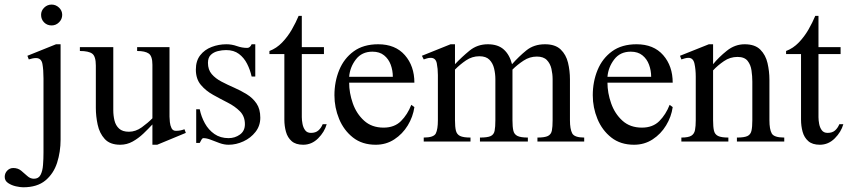

<svg xmlns="http://www.w3.org/2000/svg" viewBox="-90 -606 3630 822"><path d="M176.3 -542.5Q176.3 -523.9 162.8 -510.5Q149.4 -497.1 130.9 -497.1Q111.8 -497.1 98.9 -510Q85.9 -522.9 85.9 -542.5Q85.9 -560.5 99.4 -573.5Q112.8 -586.4 130.9 -586.4Q148.9 -586.4 162.6 -573.5Q176.3 -560.5 176.3 -542.5ZM169.4 -416.5V-8.3Q169.4 43.9 154.5 90.6Q139.6 137.2 104.5 166.5Q69.3 195.8 9.3 195.8Q-2.9 195.8 -21.7 191.7Q-40.5 187.5 -55.2 177.7Q-69.8 168 -69.8 151.4Q-69.8 135.7 -59.1 124.5Q-48.3 113.3 -33.2 113.3Q-13.2 113.3 0.7 124.8Q14.6 136.2 27.1 147.7Q39.6 159.2 55.2 159.2Q75.2 159.2 83.7 142.6Q92.3 126 94.2 100.3Q96.2 74.7 96.2 47.9V-270.5Q96.2 -307.6 91.6 -332.5Q86.9 -357.4 64 -357.4Q56.2 -357.4 48.6 -355.7Q41 -354 33.2 -351.6L27.3 -367.2L149.9 -416.5Z M705.6 -37.1 583 13.7H562.5V-73.2Q544.9 -54.2 523.7 -33.9Q502.4 -13.7 477.8 0Q453.1 13.7 424.8 13.7Q380.9 13.7 358.4 -11Q335.9 -35.6 328.1 -72.3Q320.3 -108.9 320.3 -144V-325.2Q320.3 -364.7 304.9 -376.2Q289.6 -387.7 252 -387.7V-404.3H395V-134.3Q395 -111.3 400.1 -90.1Q405.3 -68.8 419.9 -55.4Q434.6 -42 461.9 -42Q490.7 -42 517.1 -61Q543.5 -80.1 562.5 -99.6V-328.6Q562.5 -365.7 546.9 -376.7Q531.2 -387.7 497.1 -387.7V-404.3H635.7V-106.4Q635.7 -97.7 637.2 -83.3Q638.7 -68.8 644.3 -57.4Q649.9 -45.9 663.1 -45.9Q682.6 -45.9 699.7 -52.7Z M1024.4 -102.1Q1024.4 -67.4 1003.9 -41.3Q983.4 -15.1 952.1 -0.7Q920.9 13.7 888.7 13.7Q869.6 13.7 850.1 6.6Q830.6 -0.5 812.7 -7.6Q794.9 -14.6 780.8 -14.6Q775.9 -14.6 771.7 -6.3Q767.6 2 765.1 5.9H750V-138.2H765.1Q771.5 -106.4 787.1 -78.1Q802.7 -49.8 828.1 -32.2Q853.5 -14.6 888.7 -14.6Q916 -14.6 937.3 -30Q958.5 -45.4 958.5 -74.2Q958.5 -107.9 937.3 -129.4Q916 -150.9 884.8 -166.7Q853.5 -182.6 822.3 -200Q791 -217.3 769.8 -242.7Q748.5 -268.1 748.5 -308.1Q748.5 -345.7 767.3 -369.6Q786.1 -393.6 816.2 -405Q846.2 -416.5 879.4 -416.5Q902.3 -416.5 924.3 -408.7Q946.3 -400.9 968.3 -400.9Q980.5 -400.9 987.3 -416.5H1002.9V-278.3H987.3Q981 -307.1 967.8 -333Q954.6 -358.9 932.9 -375.2Q911.1 -391.6 877.9 -391.6Q860.8 -391.6 842.8 -387.2Q824.7 -382.8 812.5 -371.1Q800.3 -359.4 800.3 -336.9Q800.3 -307.6 816.4 -288.8Q832.5 -270 858.2 -256.6Q883.8 -243.2 912.4 -230.7Q940.9 -218.3 966.6 -202.4Q992.2 -186.5 1008.3 -162.8Q1024.4 -139.2 1024.4 -102.1Z M1291.5 -74.2H1308.6Q1299.3 -41 1272 -13.7Q1244.6 13.7 1208 13.7Q1176.3 13.7 1158.7 -1.7Q1141.1 -17.1 1134.3 -41.7Q1127.4 -66.4 1127.4 -93.8V-374.5H1063.5V-387.7Q1094.2 -399.4 1117.9 -424.1Q1141.6 -448.7 1159.2 -479.2Q1176.8 -509.8 1188.5 -538.1H1202.1V-404.3H1296.9V-374.5H1202.1V-104.5Q1202.1 -91.3 1205.1 -75.7Q1208 -60.1 1216.3 -48.6Q1224.6 -37.1 1241.2 -37.1Q1261.2 -37.1 1272.9 -47.4Q1284.7 -57.6 1291.5 -74.2Z M1670.9 -157.2 1684.1 -147.5Q1678.2 -106 1655.8 -69.1Q1633.3 -32.2 1598.1 -9.3Q1563 13.7 1518.6 13.7Q1460.4 13.7 1421.1 -17.3Q1381.8 -48.3 1361.8 -96.9Q1341.8 -145.5 1341.8 -198.2Q1341.8 -256.3 1362.3 -306.2Q1382.8 -356 1424.3 -386.2Q1465.8 -416.5 1529.3 -416.5Q1602.5 -416.5 1643.3 -369.9Q1684.1 -323.2 1684.1 -252H1404.8Q1404.8 -208.5 1420.4 -163.8Q1436 -119.1 1468.8 -89.4Q1501.5 -59.6 1552.2 -59.6Q1598.6 -59.6 1626.7 -87.6Q1654.8 -115.7 1670.9 -157.2ZM1404.8 -277.3H1591.8Q1591.8 -304.2 1582.8 -328.9Q1573.7 -353.5 1554.4 -369.1Q1535.2 -384.8 1504.4 -384.8Q1459 -384.8 1433.6 -351.6Q1408.2 -318.4 1404.8 -277.3Z M2411.1 0H2210.9V-17.1Q2242.2 -17.1 2255.9 -23.9Q2269.5 -30.8 2272.7 -46.9Q2275.9 -63 2275.9 -91.3V-266.6Q2275.9 -289.1 2270.8 -311.5Q2265.6 -334 2251.2 -348.9Q2236.8 -363.8 2208.5 -363.8Q2177.7 -363.8 2151.4 -346.4Q2125 -329.1 2104 -308.1V-91.3Q2104 -63 2107.7 -46.9Q2111.3 -30.8 2125.5 -23.9Q2139.6 -17.1 2169.9 -17.1V0H1964.8V-17.1Q1997.1 -17.1 2010.7 -23.4Q2024.4 -29.8 2027.6 -46.1Q2030.8 -62.5 2030.8 -91.3V-266.6Q2030.8 -290 2025.4 -312.7Q2020 -335.4 2005.4 -350.3Q1990.7 -365.2 1962.4 -365.2Q1931.2 -365.2 1905 -347.4Q1878.9 -329.6 1857.9 -308.1V-91.3Q1857.9 -63 1861.8 -46.9Q1865.7 -30.8 1879.6 -23.9Q1893.6 -17.1 1924.3 -17.1V0H1724.1V-17.1Q1767.1 -17.1 1775.9 -34.9Q1784.7 -52.7 1784.7 -91.3V-284.7Q1784.7 -311.5 1780 -335Q1775.4 -358.4 1753.9 -358.4Q1746.1 -358.4 1738.5 -356.2Q1731 -354 1724.1 -351.6L1716.3 -367.2L1838.9 -416.5H1857.9V-331.1Q1886.7 -361.8 1920.2 -389.2Q1953.6 -416.5 1998.5 -416.5Q2042 -416.5 2066.9 -394Q2091.8 -371.6 2102.1 -331.1Q2130.9 -363.8 2163.3 -390.1Q2195.8 -416.5 2243.2 -416.5Q2287.1 -416.5 2310.3 -394.3Q2333.5 -372.1 2341.8 -337.6Q2350.1 -303.2 2350.1 -266.6V-91.3Q2350.1 -53.7 2359.6 -35.4Q2369.1 -17.1 2411.1 -17.1Z M2776.9 -157.2 2790 -147.5Q2784.2 -106 2761.7 -69.1Q2739.3 -32.2 2704.1 -9.3Q2668.9 13.7 2624.5 13.7Q2566.4 13.7 2527.1 -17.3Q2487.8 -48.3 2467.8 -96.9Q2447.8 -145.5 2447.8 -198.2Q2447.8 -256.3 2468.3 -306.2Q2488.8 -356 2530.3 -386.2Q2571.8 -416.5 2635.3 -416.5Q2708.5 -416.5 2749.3 -369.9Q2790 -323.2 2790 -252H2510.7Q2510.7 -208.5 2526.4 -163.8Q2542 -119.1 2574.7 -89.4Q2607.4 -59.6 2658.2 -59.6Q2704.6 -59.6 2732.7 -87.6Q2760.7 -115.7 2776.9 -157.2ZM2510.7 -277.3H2697.8Q2697.8 -304.2 2688.7 -328.9Q2679.7 -353.5 2660.4 -369.1Q2641.1 -384.8 2610.4 -384.8Q2564.9 -384.8 2539.6 -351.6Q2514.2 -318.4 2510.7 -277.3Z M3267.6 0H3064.9V-17.1Q3095.7 -17.1 3109.6 -23.4Q3123.5 -29.8 3127.2 -46.1Q3130.9 -62.5 3130.9 -91.3V-256.8Q3130.9 -279.8 3127.4 -304.2Q3124 -328.6 3110.6 -345.5Q3097.2 -362.3 3067.4 -362.3Q3035.6 -362.3 3009.3 -344.2Q2982.9 -326.2 2962.9 -304.7V-91.3Q2962.9 -63 2966.6 -46.9Q2970.2 -30.8 2984.1 -23.9Q2998 -17.1 3028.3 -17.1V0H2827.1V-17.1Q2856.9 -17.1 2869.6 -24.9Q2882.3 -32.7 2885.5 -49.3Q2888.7 -65.9 2888.7 -91.3V-277.8Q2888.7 -308.1 2883.3 -333.3Q2877.9 -358.4 2857.4 -358.4Q2850.1 -358.4 2842.3 -356.2Q2834.5 -354 2827.1 -351.6L2821.3 -367.2L2944.8 -416.5H2962.9V-331.1Q2987.3 -361.3 3022 -388.9Q3056.6 -416.5 3098.1 -416.5Q3142.1 -416.5 3165 -393.6Q3188 -370.6 3196 -335.7Q3204.1 -300.8 3204.1 -264.2V-91.3Q3204.1 -52.7 3213.9 -34.9Q3223.6 -17.1 3267.6 -17.1Z M3503.4 -74.2H3520.5Q3511.2 -41 3483.9 -13.7Q3456.5 13.7 3419.9 13.7Q3388.2 13.7 3370.6 -1.7Q3353 -17.1 3346.2 -41.7Q3339.4 -66.4 3339.4 -93.8V-374.5H3275.4V-387.7Q3306.2 -399.4 3329.8 -424.1Q3353.5 -448.7 3371.1 -479.2Q3388.7 -509.8 3400.4 -538.1H3414.1V-404.3H3508.8V-374.5H3414.1V-104.5Q3414.1 -91.3 3417 -75.7Q3419.9 -60.1 3428.2 -48.6Q3436.5 -37.1 3453.1 -37.1Q3473.1 -37.1 3484.9 -47.4Q3496.6 -57.6 3503.4 -74.2Z"/></svg>

Font: Rohingya Solluk
Style: Regular
Weight: 400
Designer: SIL International
Foundry: SIL International
Version: Version 1.001